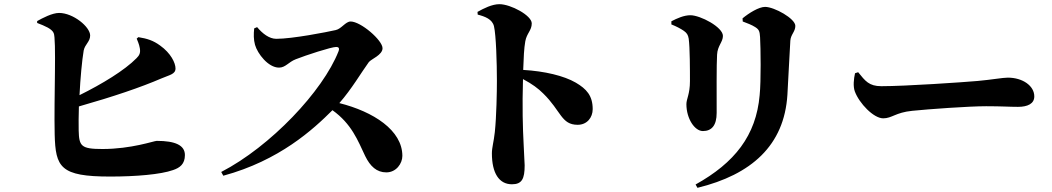

<svg xmlns="http://www.w3.org/2000/svg" viewBox="-20 -826 5040 920"><path d="M635 -641C638 -633 647 -614 650 -595C654 -572 648 -561 634 -547C577 -489 470 -424 361 -370C365 -451 373 -537 381 -584C387 -614 412 -626 412 -656C412 -697 331 -764 263 -764C230 -764 183 -739 158 -725V-716C197 -701 228 -688 237 -668C251 -643 238 -354 242 -182C246 -24 269 20 508 20C631 20 750 10 809 -11C842 -22 866 -40 866 -83C866 -130 820 -151 731 -151C718 -151 610 -112 471 -112C368 -112 359 -126 357 -201C356 -230 357 -271 358 -316C523 -363 653 -407 753 -450C792 -467 821 -470 821 -498C821 -524 799 -571 747 -608C714 -632 686 -641 643 -648Z M1198 -690C1195 -663 1195 -636 1202 -611C1214 -569 1265 -502 1317 -502C1348 -502 1363 -529 1397 -542C1445 -561 1567 -601 1591 -601C1602 -601 1608 -596 1602 -580C1527 -389 1276 -124 1040 -2L1050 16C1319 -57 1481 -206 1573 -298C1665 -232 1694 -154 1730 -78C1754 -29 1785 0 1831 0C1879 0 1908 -43 1908 -79C1908 -202 1769 -291 1606 -332C1665 -399 1712 -480 1747 -528C1758 -543 1813 -562 1813 -595C1813 -633 1709 -723 1660 -723C1636 -723 1616 -688 1589 -682C1545 -672 1381 -640 1304 -640C1270 -640 1238 -665 1212 -696Z M2268 -769 2269 -756C2304 -747 2339 -734 2347 -700C2357 -658 2361 -524 2361 -439C2361 -388 2359 -268 2351 -193C2346 -146 2337 -120 2337 -91C2337 3 2371 57 2433 57C2481 57 2494 31 2494 -34C2494 -46 2491 -82 2489 -137C2485 -211 2482 -316 2486 -447C2531 -423 2559 -402 2583 -378C2669 -294 2669 -228 2748 -228C2793 -228 2820 -263 2820 -303C2820 -368 2790 -400 2739 -430C2682 -463 2590 -485 2487 -491C2489 -549 2491 -595 2497 -628C2504 -667 2528 -680 2528 -714C2528 -752 2427 -806 2373 -806C2338 -806 2298 -786 2268 -769Z M3322 74C3580 11 3738 -129 3753 -372C3757 -432 3763 -574 3767 -631C3769 -661 3791 -674 3791 -702C3791 -737 3690 -793 3646 -793C3616 -793 3568 -763 3538 -738L3539 -723C3560 -715 3582 -707 3599 -696C3618 -684 3620 -675 3622 -648C3625 -597 3627 -437 3620 -370C3603 -176 3500 -46 3313 58ZM3197 -709C3220 -700 3243 -688 3257 -678C3271 -668 3277 -659 3280 -641C3286 -598 3286 -488 3286 -437C3286 -375 3269 -352 3269 -327C3269 -257 3309 -198 3348 -198C3390 -198 3414 -225 3414 -285C3414 -367 3413 -520 3416 -564C3418 -607 3444 -624 3444 -654C3444 -696 3336 -753 3288 -753C3257 -753 3224 -738 3197 -724Z M4092 -480 4077 -475C4071 -448 4067 -413 4076 -388C4097 -331 4166 -259 4212 -259C4254 -259 4271 -287 4351 -295C4429 -303 4623 -317 4705 -317C4781 -317 4816 -314 4858 -314C4904 -314 4936 -329 4936 -364C4936 -415 4880 -454 4809 -454C4785 -454 4731 -444 4664 -438C4596 -432 4319 -413 4203 -413C4144 -413 4126 -438 4092 -480Z"/></svg>

Font: Noto Serif SC Black
Style: Regular
Weight: 900
Designer: Ryoko NISHIZUKA 西塚涼子 (kana & ideographs); Frank Grießhammer (Latin, Greek & Cyrillic); Wenlong ZHANG 张文龙 (bopomofo); San
Foundry: Adobe
Version: Version 2.001;hotconv 1.1.0;makeotfexe 2.6.0